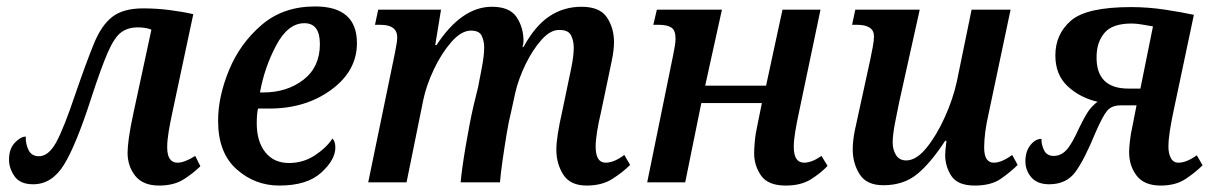

<svg xmlns="http://www.w3.org/2000/svg" viewBox="-20 -566 3767 596"><path d="M474 10Q520 10 550.5 -9.5Q581 -29 602 -50L586 -82Q553 -61 531 -61Q499 -61 499 -109Q499 -130 503.5 -157Q508 -184 514 -212L580 -522Q545 -530 505 -535Q465 -540 424 -540Q363 -540 329 -514Q295 -488 271.5 -430.5Q248 -373 216 -280Q177 -164 153.5 -122.5Q130 -81 101 -81Q78 -81 68.5 -100.5Q59 -120 60 -142Q44 -142 26 -123Q8 -104 8 -70Q8 -44 25 -19Q42 6 83 6Q141 6 178.5 -54.5Q216 -115 263 -261Q294 -356 314.5 -403Q335 -450 356 -465.5Q377 -481 408 -481Q433 -481 450 -474L394 -214Q384 -168 380 -138Q376 -108 376 -92Q376 -50 400 -20Q424 10 474 10Z M847 10Q933 10 977 -30Q1021 -70 1021 -108Q1021 -127 1012 -136Q993 -107 957 -83.5Q921 -60 877 -60Q830 -60 803.5 -93.5Q777 -127 777 -183Q777 -214 781 -229H816Q929 -229 1008.5 -287.5Q1088 -346 1088 -432Q1088 -546 958 -546Q859 -546 792 -488.5Q725 -431 691 -348.5Q657 -266 657 -191Q657 -92 714 -41Q771 10 847 10ZM787 -279Q801 -357 837.5 -425.5Q874 -494 925 -494Q973 -494 973 -429Q973 -358 922 -318.5Q871 -279 797 -279Z M1801 10Q1849 10 1881.5 -11Q1914 -32 1936 -54L1918 -85Q1886 -61 1860 -61Q1829 -61 1829 -111Q1829 -130 1833.5 -158Q1838 -186 1845 -215L1866 -315Q1872 -344 1879 -377.5Q1886 -411 1886 -435Q1886 -479 1864 -512Q1842 -545 1785 -545Q1730 -545 1685.5 -515.5Q1641 -486 1605 -420H1602Q1605 -430 1605 -439Q1605 -481 1583.5 -513Q1562 -545 1507 -545Q1413 -545 1335 -426H1331L1349 -536H1154L1144 -489H1161Q1213 -489 1213 -450Q1213 -439 1210.5 -427Q1208 -415 1206 -402L1123 0H1242L1294 -256Q1303 -300 1326.5 -350Q1350 -400 1381 -435.5Q1412 -471 1442 -471Q1468 -471 1475.5 -454.5Q1483 -438 1483 -419Q1483 -394 1475.5 -355Q1468 -316 1464 -295L1450 -238Q1438 -186 1425.5 -112Q1413 -38 1410 0H1532Q1534 -26 1540 -68Q1546 -110 1553 -152Q1560 -194 1566 -216L1579 -276Q1589 -320 1611 -365.5Q1633 -411 1661 -442.5Q1689 -474 1717 -473Q1744 -473 1752.5 -456.5Q1761 -440 1761 -418Q1761 -392 1753 -353.5Q1745 -315 1741 -296L1726 -224Q1716 -180 1711.5 -150.5Q1707 -121 1707 -101Q1707 -58 1728.5 -24Q1750 10 1801 10Z M2419 10Q2466 10 2496.5 -9Q2527 -28 2549 -51L2530 -82Q2500 -61 2476 -61Q2444 -61 2444 -110Q2444 -130 2448.5 -157Q2453 -184 2459 -212L2527 -536H2409L2358 -300H2169L2221 -536H2019L2008 -489H2025Q2051 -489 2064 -480.5Q2077 -472 2077 -446Q2077 -435 2074.5 -421.5Q2072 -408 2070 -397L1989 0H2107L2157 -246H2345L2332 -182Q2325 -150 2323 -127Q2321 -104 2321 -90Q2321 -52 2342.5 -21Q2364 10 2419 10Z M3006 10Q3057 10 3087.5 -11.5Q3118 -33 3139 -54L3122 -85Q3089 -61 3065 -61Q3035 -61 3035 -108Q3035 -153 3049 -214L3117 -536H2996L2950 -312Q2938 -258 2912.5 -201.5Q2887 -145 2855.5 -106.5Q2824 -68 2793 -68Q2772 -68 2761.5 -84.5Q2751 -101 2751 -124Q2751 -146 2758 -183Q2765 -220 2771 -248L2835 -536H2635L2625 -489H2640Q2693 -489 2693 -453Q2693 -440 2689 -419Q2685 -398 2681 -379L2647 -223Q2641 -197 2634 -163.5Q2627 -130 2627 -102Q2627 -59 2648.5 -25Q2670 9 2722 9Q2785 9 2827 -25.5Q2869 -60 2914 -129H2918Q2914 -98 2914 -85Q2914 -49 2933.5 -19.5Q2953 10 3006 10Z M3583 10Q3629 10 3659.5 -10Q3690 -30 3713 -53L3695 -84Q3663 -61 3638 -61Q3622 -61 3614.5 -75.5Q3607 -90 3607 -110Q3607 -132 3611.5 -160.5Q3616 -189 3623 -222L3686 -520Q3649 -528 3596.5 -536Q3544 -544 3491 -544Q3353 -544 3304.5 -502Q3256 -460 3256 -394Q3256 -334 3294 -298.5Q3332 -263 3387 -250Q3373 -240 3361.5 -225Q3350 -210 3329 -167Q3307 -118 3290 -100Q3273 -82 3251 -82Q3229 -82 3220.5 -100.5Q3212 -119 3213 -135Q3194 -135 3178.5 -115.5Q3163 -96 3163 -65Q3163 -37 3181.5 -15.5Q3200 6 3237 6Q3290 6 3318 -32Q3346 -70 3380 -153Q3403 -206 3417 -222.5Q3431 -239 3459 -239H3508L3496 -178Q3490 -151 3487.5 -129Q3485 -107 3485 -94Q3485 -51 3508.5 -20.5Q3532 10 3583 10ZM3483 -291Q3381 -291 3384 -393Q3385 -437 3409.5 -465Q3434 -493 3493 -493Q3506 -493 3524.5 -490Q3543 -487 3559 -484L3520 -291Z"/></svg>

Font: Noto Serif SemiCondensed Semi
Style: Italic
Weight: 600
Width: 4
Italic angle: -12°
Designer: Monotype Design Team
Foundry: Monotype Imaging Inc.
Version: Version 1.901